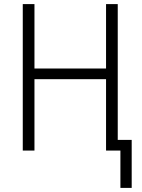

<svg xmlns="http://www.w3.org/2000/svg" viewBox="-20 -734 691 936"><path d="M567 182H622V-52H554V-714H497V-400H148V-714H91V0H148V-348H497V0H567Z"/></svg>

Font: Noto Sans SemiCondensed Light
Style: Regular
Weight: 300
Width: 4
Designer: Monotype Design Team
Foundry: Monotype Imaging Inc.
Version: Version 2.013